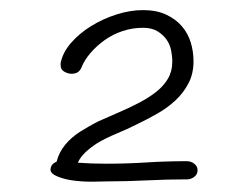

<svg xmlns="http://www.w3.org/2000/svg" viewBox="-20 -734 491 380"><path d="M371 -397Q371 -389 364.5 -384Q358 -379 350 -379Q310 -379 270.5 -377Q231 -375 192 -375Q185 -375 167.5 -374.5Q150 -374 131 -376Q111 -378 95.5 -384Q80 -390 80 -398Q80 -409 92 -414Q97 -433 109 -447.5Q121 -462 138 -473Q146 -478 155.5 -483.5Q165 -489 175 -494Q186 -499 195.5 -503Q205 -507 216 -512Q237 -521 256 -531Q275 -541 289.5 -552.5Q304 -564 312.5 -578.5Q321 -593 321 -612Q321 -623 318.5 -635Q316 -647 309 -656.5Q302 -666 291 -672.5Q280 -679 263 -679Q242 -679 222.5 -672.5Q203 -666 187 -654.5Q171 -643 159 -629Q147 -615 141 -600Q139 -595 134.5 -591.5Q130 -588 121 -588Q115 -588 107.5 -592Q100 -596 100 -605V-609Q104 -630 120.5 -649Q137 -668 160.5 -682.5Q184 -697 211 -705.5Q238 -714 263 -714Q290 -714 309 -705Q328 -696 340 -682Q352 -668 357.5 -650Q363 -632 363 -613Q363 -588 353 -569Q343 -550 327.5 -535.5Q312 -521 292 -509.5Q272 -498 251 -488Q231 -478 210.5 -469.5Q190 -461 173 -451Q159 -442 149 -432.5Q139 -423 134 -412Q148 -411 161.5 -410.5Q175 -410 189 -410Q231 -410 270 -412.5Q309 -415 350 -415Q358 -415 364.5 -410Q371 -405 371 -397Z"/></svg>

Font: Wynona
Style: Regular
Weight: 400
Italic angle: -12°
Designer: Kanati
Foundry: Kanati and Michael Everson
Version: Version 2.000